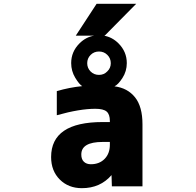

<svg xmlns="http://www.w3.org/2000/svg" viewBox="-20 -986 1040 1018"><path d="M548.8 -607.4Q567.4 -625 567.4 -650.9Q567.4 -676.8 549.3 -694.8Q531.2 -712.9 504.9 -712.9Q478.5 -712.9 460.4 -694.8Q442.4 -676.8 442.4 -650.9Q442.4 -625 460.4 -606.9Q478.5 -588.9 504.9 -588.9Q531.2 -588.9 548.8 -607.4ZM562.5 -338.9V-344.7Q562.5 -379.9 545.4 -394.5Q528.3 -409.2 485.4 -409.2Q402.3 -409.2 281.2 -375V-502.9Q347.7 -522.5 416 -529.3Q400.4 -538.1 378.9 -573.7Q357.4 -609.4 357.4 -651.4Q357.4 -711.9 401.4 -755.9Q435.5 -790 479.5 -796.9H381.8L492.2 -965.8H702.1L535.2 -796.9H530.3Q574.2 -790 608.4 -755.9Q652.3 -711.9 652.3 -651.4Q652.3 -608.4 629.4 -572.8Q606.4 -537.1 586.9 -528.3Q656.2 -519.5 695.8 -470.2Q735.4 -420.9 735.4 -327.1V2H573.2L571.3 -57.6Q511.7 11.7 414.1 11.7Q342.8 11.7 296.9 -34.2Q251 -80.1 251 -153.3Q251 -338.9 524.4 -338.9ZM562.5 -233.4H524.4Q410.2 -233.4 411.1 -166Q411.1 -141.6 424.8 -128.4Q438.5 -115.2 461.9 -115.2Q506.8 -115.2 534.7 -143.6Q562.5 -171.9 562.5 -218.8Z"/></svg>

Font: Gen Shin Gothic Monospace Heavy
Style: Bold
Weight: 800
Designer: [Source Han Sans]
Ryoko NISHIZUKA  (kana & ideographs); Paul D. Hunt (Latin, Greek & Cyrillic); Wenlong ZHANG  (bopomofo
Version: Version 1.002.20150607